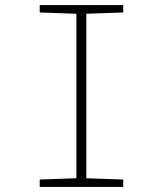

<svg xmlns="http://www.w3.org/2000/svg" viewBox="-20 -734 640 754"><path d="M136 0H464V-29L319 -34V-680L464 -685V-714H136V-685L280 -680V-34L136 -29Z"/></svg>

Font: Noto Sans Mono ExtraLight
Style: Regular
Weight: 200
Designer: Monotype Design Team
Foundry: Monotype Imaging Inc.
Version: Version 2.014